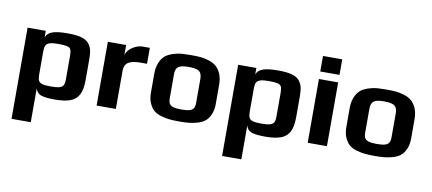

<svg xmlns="http://www.w3.org/2000/svg" viewBox="-75 -943 3231 1435"><g transform="rotate(10 1540.5 -225.5)"><path d="M64 -484H202V-436Q215 -468 253 -481Q291 -494 366 -494Q429 -494 467.5 -484Q506 -474 526 -452Q545 -430 552 -403.5Q559 -377 559 -331V-172Q559 -100 538 -61Q517 -22 473.5 -6Q430 10 355 10Q283 10 251 -2Q219 -14 210 -49V208H64ZM413 -153V-332Q413 -365 406 -379.5Q399 -394 378 -399Q357 -404 309 -404Q268 -404 246.5 -397Q225 -390 217.5 -375Q210 -360 210 -332V-153Q210 -123 217.5 -108Q225 -93 246 -87Q267 -81 310 -81Q353 -81 375 -87Q397 -93 405 -108Q413 -123 413 -153Z M673 -484H812V-399Q812 -422 831 -444Q850 -466 879.5 -480Q909 -494 938 -494H990V-373H940Q878 -373 848.5 -354Q819 -335 819 -291V0H673Z M1166 -5Q1130 -15 1108 -33.5Q1086 -52 1071 -86Q1056 -119 1056 -166V-309Q1056 -357 1071 -393Q1086 -429 1110 -449Q1131 -466 1165.5 -477.5Q1200 -489 1233 -492Q1271 -494 1302 -494Q1348 -494 1375.5 -491.5Q1403 -489 1436 -479Q1472 -468 1494.5 -449Q1517 -430 1533 -395Q1548 -359 1548 -309V-166Q1548 -121 1533.5 -87Q1519 -53 1496 -34Q1476 -17 1441.5 -6.5Q1407 4 1374 7Q1344 10 1302 10Q1257 10 1228 7Q1199 4 1166 -5ZM1402 -149V-332Q1402 -372 1381 -388Q1360 -404 1302 -404Q1244 -404 1223 -388Q1202 -372 1202 -332V-149Q1202 -122 1210.5 -108Q1219 -94 1240 -87.5Q1261 -81 1302 -81Q1343 -81 1364 -87.5Q1385 -94 1393.5 -108Q1402 -122 1402 -149Z M1662 -484H1800V-436Q1813 -468 1851 -481Q1889 -494 1964 -494Q2027 -494 2065.5 -484Q2104 -474 2124 -452Q2143 -430 2150 -403.5Q2157 -377 2157 -331V-172Q2157 -100 2136 -61Q2115 -22 2071.5 -6Q2028 10 1953 10Q1881 10 1849 -2Q1817 -14 1808 -49V208H1662ZM2011 -153V-332Q2011 -365 2004 -379.5Q1997 -394 1976 -399Q1955 -404 1907 -404Q1866 -404 1844.5 -397Q1823 -390 1815.5 -375Q1808 -360 1808 -332V-153Q1808 -123 1815.5 -108Q1823 -93 1844 -87Q1865 -81 1908 -81Q1951 -81 1973 -87Q1995 -93 2003 -108Q2011 -123 2011 -153Z M2275 -659H2421V-541H2275ZM2275 -484H2421V0H2275Z M2649 -5Q2613 -15 2591 -33.5Q2569 -52 2554 -86Q2539 -119 2539 -166V-309Q2539 -357 2554 -393Q2569 -429 2593 -449Q2614 -466 2648.5 -477.5Q2683 -489 2716 -492Q2754 -494 2785 -494Q2831 -494 2858.5 -491.5Q2886 -489 2919 -479Q2955 -468 2977.5 -449Q3000 -430 3016 -395Q3031 -359 3031 -309V-166Q3031 -121 3016.5 -87Q3002 -53 2979 -34Q2959 -17 2924.5 -6.5Q2890 4 2857 7Q2827 10 2785 10Q2740 10 2711 7Q2682 4 2649 -5ZM2885 -149V-332Q2885 -372 2864 -388Q2843 -404 2785 -404Q2727 -404 2706 -388Q2685 -372 2685 -332V-149Q2685 -122 2693.5 -108Q2702 -94 2723 -87.5Q2744 -81 2785 -81Q2826 -81 2847 -87.5Q2868 -94 2876.5 -108Q2885 -122 2885 -149Z"/></g></svg>

Font: Play
Style: Bold
Weight: 700
Designer: Jonas Hecksher (Cyrillic expansion: Cyreal)
Foundry: Jonas Hecksher, Playtype, e-types AS
Version: Version 2.101; ttfautohint (v1.5.65-e2d9)